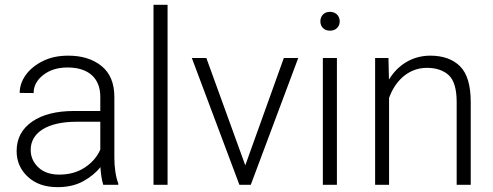

<svg xmlns="http://www.w3.org/2000/svg" viewBox="-20 -770 2056 800"><path d="M472.7 0V-6.3C462.4 -31.2 456.5 -74.2 456.5 -110.8V-366.2C456.5 -423.3 438.5 -466.3 402.8 -495.1C367.2 -523.9 320.8 -538.1 264.6 -538.1C224.1 -538.1 189 -530.8 158.7 -515.6C97.7 -485.8 62 -435.5 62 -382.8L120.1 -382.3C120.1 -411.6 133.3 -436.5 160.2 -457.5C187 -478.5 220.7 -488.8 261.7 -488.8C350.1 -488.8 397.9 -442.9 397.9 -367.2V-307.6H290C215.3 -307.6 156.7 -293 113.8 -263.2C70.8 -233.4 49.3 -192.4 49.3 -140.6C49.3 -97.7 64.9 -62 96.2 -33.2C127 -4.4 168.5 9.8 219.7 9.8C261.2 9.8 297.4 1.5 327.1 -15.1C356.9 -31.7 380.9 -51.3 398.4 -73.7C399.9 -46.4 404.3 -18.1 410.2 0ZM226.6 -42.5C189.9 -42.5 160.6 -52.7 139.6 -72.8C118.7 -92.8 107.9 -116.7 107.9 -145.5C107.9 -218.3 178.7 -262.7 298.3 -262.7H397.9V-146.5C385.3 -117.7 364.3 -92.8 334.5 -72.8C304.7 -52.7 269 -42.5 226.6 -42.5Z M619.6 -750V0H678.2V-750Z M779.3 -528.3 977.5 0H1024.9L1222.7 -528.3H1162.6L1002 -81.1L839.8 -528.3Z M1314.9 -681.2C1314.9 -659.2 1329.6 -642.1 1355 -642.1C1379.9 -642.1 1395.5 -659.2 1395.5 -681.2C1395.5 -703.1 1379.9 -720.7 1355 -720.7C1329.6 -720.7 1314.9 -703.1 1314.9 -681.2ZM1325.2 -528.3V0H1383.8V-528.3Z M1758.8 -487.3C1796.9 -487.3 1827.1 -477.1 1849.6 -457C1871.6 -436.5 1882.8 -398.9 1882.8 -344.7V0H1941.4V-344.2C1941.4 -414.1 1926.8 -463.9 1897 -493.7C1867.2 -523.4 1825.7 -538.1 1772.9 -538.1C1697.3 -538.1 1637.2 -498.5 1600.6 -438.5L1598.6 -528.3H1543V0H1601.1V-361.8C1623.5 -425.8 1676.3 -487.3 1758.8 -487.3Z"/></svg>

Font: Vazirmatn ExtraLight
Style: Regular
Weight: 200
Designer: Saber Rastikerdar
Foundry: Saber Rastikerdar
Version: Version 33.003